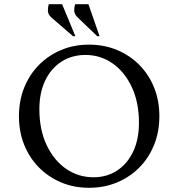

<svg xmlns="http://www.w3.org/2000/svg" viewBox="-20 -882 847 912"><path d="M403 10Q331 10 270.5 -15.5Q210 -41 165 -86.5Q120 -132 95 -194Q70 -256 70 -330Q70 -404 95 -466Q120 -528 165 -573.5Q210 -619 270.5 -644.5Q331 -670 403 -670Q475 -670 536 -644.5Q597 -619 642 -573.5Q687 -528 712 -466Q737 -404 737 -330Q737 -256 712 -194Q687 -132 642 -86.5Q597 -41 536 -15.5Q475 10 403 10ZM424 -40Q488 -40 536.5 -72Q585 -104 612.5 -162Q640 -220 640 -299Q640 -396 606 -468.5Q572 -541 514.5 -581Q457 -621 386 -621Q322 -621 272.5 -589.5Q223 -558 195 -500Q167 -442 167 -363Q167 -266 201.5 -193Q236 -120 294 -80Q352 -40 424 -40ZM327 -710 224 -799Q208 -813 207.5 -830Q207 -847 212 -862H275L338 -710ZM442 -710 349 -799Q333 -815 332.5 -831Q332 -847 337 -862H400L453 -710Z"/></svg>

Font: Spectral SC
Style: Regular
Weight: 400
Designer: Jean-Baptiste Levee
Foundry: Production Type
Version: Version 2.001